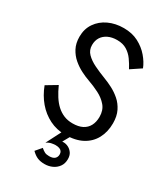

<svg xmlns="http://www.w3.org/2000/svg" viewBox="-223 -812 995 1135"><g transform="rotate(30 274.0 -244.5)"><path d="M112 -226 40 -183Q62 -125 98.5 -82Q135 -39 184 -14.5Q233 10 290 10Q360 10 407 -15Q454 -40 478.5 -85.5Q503 -131 503 -190Q503 -238 486 -272.5Q469 -307 442 -330.5Q415 -354 384 -370Q353 -386 326 -396Q284 -412 247 -430Q210 -448 187 -471.5Q164 -495 164 -529Q164 -560 178 -582Q192 -604 218 -616.5Q244 -629 279 -629Q318 -629 345 -612.5Q372 -596 391 -569.5Q410 -543 425 -514L494 -560Q480 -596 450.5 -630.5Q421 -665 378 -687.5Q335 -710 278 -710Q221 -710 175 -688.5Q129 -667 102 -627.5Q75 -588 75 -535Q75 -490 92.5 -457Q110 -424 137 -401Q164 -378 194.5 -362.5Q225 -347 251 -338Q291 -324 328.5 -305Q366 -286 390.5 -257Q415 -228 415 -183Q415 -148 401.5 -122.5Q388 -97 361.5 -83.5Q335 -70 295 -70Q262 -70 235.5 -81Q209 -92 187 -112Q165 -132 146.5 -161Q128 -190 112 -226ZM300 -59 214 109 296 55 360 -59ZM378 127Q378 102 367 86Q356 70 339.5 61.5Q323 53 306 53Q296 53 285 55Q274 57 254 69L214 109Q231 97 248 94Q265 91 272 91Q289 91 300 95Q311 99 316.5 107Q322 115 322 127ZM378 127H322Q322 145 310 156Q298 167 272 167Q253 167 241.5 161Q230 155 216 143L182 183Q203 204 223.5 212.5Q244 221 272 221Q300 221 324 210Q348 199 363 178Q378 157 378 127Z"/></g></svg>

Font: Jost* Book
Style: Regular
Weight: 400
Version: Version 3.000